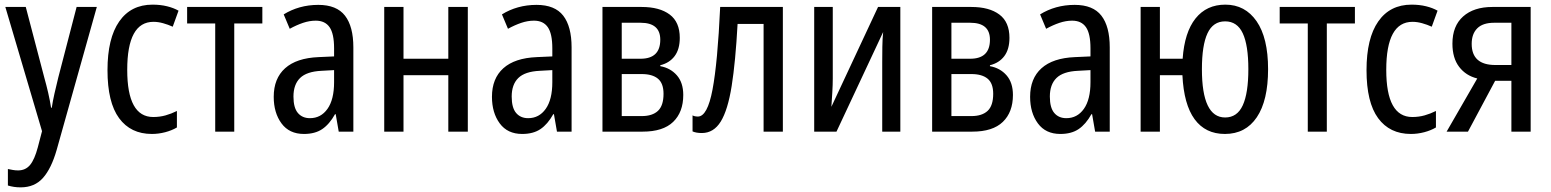

<svg xmlns="http://www.w3.org/2000/svg" viewBox="-20 -567 6681 827"><path d="M3 -537H91L171 -232Q180 -200 187.5 -167.5Q195 -135 200 -103H203Q207 -130 214.5 -163.5Q222 -197 231 -233L310 -537H397L224 79Q201 159 165 199.5Q129 240 69 240Q54 240 40.5 238Q27 236 14 232V161Q24 163 35 165Q46 167 58 167Q90 167 109.5 143.5Q129 120 143 67L161 -2Z M634 10Q543 10 493 -58Q443 -126 443 -265Q443 -402 493.5 -474.5Q544 -547 637 -547Q671 -547 699.5 -540Q728 -533 749 -521L724 -452Q704 -461 682.5 -467Q661 -473 641 -473Q528 -473 528 -266Q528 -63 640 -63Q668 -63 693 -70Q718 -77 742 -89V-18Q720 -5 691.5 2.5Q663 10 634 10Z M1110 -466H989V0H907V-466H786V-537H1110Z M1351 -546Q1430 -546 1466 -499.5Q1502 -453 1502 -363V0H1439L1426 -75H1423Q1399 -32 1368 -11Q1337 10 1289 10Q1226 10 1192.5 -35.5Q1159 -81 1159 -150Q1159 -229 1208 -273Q1257 -317 1352 -321L1419 -324V-359Q1419 -422 1399.5 -450Q1380 -478 1340 -478Q1313 -478 1285 -468.5Q1257 -459 1228 -443L1202 -505Q1234 -525 1271.5 -535.5Q1309 -546 1351 -546ZM1419 -265 1365 -262Q1301 -259 1272.5 -231Q1244 -203 1244 -151Q1244 -103 1263 -80.5Q1282 -58 1315 -58Q1362 -58 1390.5 -98Q1419 -138 1419 -213Z M1718 -537V-314H1911V-537H1995V0H1911V-243H1718V0H1635V-537Z M2291 -546Q2370 -546 2406 -499.5Q2442 -453 2442 -363V0H2379L2366 -75H2363Q2339 -32 2308 -11Q2277 10 2229 10Q2166 10 2132.5 -35.5Q2099 -81 2099 -150Q2099 -229 2148 -273Q2197 -317 2292 -321L2359 -324V-359Q2359 -422 2339.5 -450Q2320 -478 2280 -478Q2253 -478 2225 -468.5Q2197 -459 2168 -443L2142 -505Q2174 -525 2211.5 -535.5Q2249 -546 2291 -546ZM2359 -265 2305 -262Q2241 -259 2212.5 -231Q2184 -203 2184 -151Q2184 -103 2203 -80.5Q2222 -58 2255 -58Q2302 -58 2330.5 -98Q2359 -138 2359 -213Z M2908 -404Q2908 -355 2886 -325.5Q2864 -296 2824 -286V-282Q2868 -274 2895.5 -242.5Q2923 -211 2923 -158Q2923 -84 2879.5 -42Q2836 0 2748 0H2575V-537H2744Q2821 -537 2864.5 -504.5Q2908 -472 2908 -404ZM2824 -396Q2824 -469 2739 -469H2658V-314H2739Q2824 -314 2824 -396ZM2838 -163Q2838 -208 2814 -228Q2790 -248 2744 -248H2658V-67H2744Q2790 -67 2814 -89.5Q2838 -112 2838 -163Z M3352 0H3269V-464H3157Q3148 -300 3131.5 -196.5Q3115 -93 3084.5 -43.5Q3054 6 3003 6Q2979 6 2963 -1V-70Q2972 -65 2986 -65Q3027 -65 3049 -181Q3071 -297 3082 -537H3352Z M3567 -537V-229Q3567 -202 3565 -169.5Q3563 -137 3561 -107L3762 -537H3858V0H3780V-300Q3780 -329 3780.5 -365Q3781 -401 3784 -429L3583 0H3487V-537Z M4328 -404Q4328 -355 4306 -325.5Q4284 -296 4244 -286V-282Q4288 -274 4315.5 -242.5Q4343 -211 4343 -158Q4343 -84 4299.5 -42Q4256 0 4168 0H3995V-537H4164Q4241 -537 4284.5 -504.5Q4328 -472 4328 -404ZM4244 -396Q4244 -469 4159 -469H4078V-314H4159Q4244 -314 4244 -396ZM4258 -163Q4258 -208 4234 -228Q4210 -248 4164 -248H4078V-67H4164Q4210 -67 4234 -89.5Q4258 -112 4258 -163Z M4609 -546Q4688 -546 4724 -499.5Q4760 -453 4760 -363V0H4697L4684 -75H4681Q4657 -32 4626 -11Q4595 10 4547 10Q4484 10 4450.5 -35.5Q4417 -81 4417 -150Q4417 -229 4466 -273Q4515 -317 4610 -321L4677 -324V-359Q4677 -422 4657.5 -450Q4638 -478 4598 -478Q4571 -478 4543 -468.5Q4515 -459 4486 -443L4460 -505Q4492 -525 4529.5 -535.5Q4567 -546 4609 -546ZM4677 -265 4623 -262Q4559 -259 4530.5 -231Q4502 -203 4502 -151Q4502 -103 4521 -80.5Q4540 -58 4573 -58Q4620 -58 4648.5 -98Q4677 -138 4677 -213Z M5442 -269Q5442 -134 5393.5 -62Q5345 10 5256 10Q5172 10 5125.5 -53.5Q5079 -117 5073 -243H4976V0H4893V-537H4976V-314H5074Q5082 -428 5129.5 -487.5Q5177 -547 5258 -547Q5343 -547 5392.5 -475.5Q5442 -404 5442 -269ZM5157 -269Q5157 -61 5257 -61Q5309 -61 5333 -113.5Q5357 -166 5357 -269Q5357 -372 5333 -423.5Q5309 -475 5257 -475Q5205 -475 5181 -423.5Q5157 -372 5157 -269Z M5816 -466H5695V0H5613V-466H5492V-537H5816Z M6057 10Q5966 10 5916 -58Q5866 -126 5866 -265Q5866 -402 5916.5 -474.5Q5967 -547 6060 -547Q6094 -547 6122.5 -540Q6151 -533 6172 -521L6147 -452Q6127 -461 6105.5 -467Q6084 -473 6064 -473Q5951 -473 5951 -266Q5951 -63 6063 -63Q6091 -63 6116 -70Q6141 -77 6165 -89V-18Q6143 -5 6114.5 2.5Q6086 10 6057 10Z M6303 0H6211L6343 -229Q6294 -241 6265 -279Q6236 -317 6236 -379Q6236 -455 6282 -496Q6328 -537 6408 -537H6573V0H6490V-219H6420ZM6319 -378Q6319 -287 6421 -287H6490V-469H6416Q6367 -469 6343 -445Q6319 -421 6319 -378Z"/></svg>

Font: Avrile Sans Condensed
Style: Regular
Weight: 400
Width: 3
Designer: Monotype Design Team
Foundry: Monotype Imaging Inc.
Version: Version 2.001;September 10, 2019;FontCreator 11.5.0.2425 64-